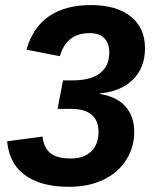

<svg xmlns="http://www.w3.org/2000/svg" viewBox="-20 -718 596 748"><path d="M261.2 -404.8Q334 -404.8 369.9 -433.1Q405.8 -461.4 405.8 -513.2Q405.8 -548.3 387 -568.6Q368.2 -588.9 329.1 -588.9Q283.7 -588.9 254.9 -566.4Q226.1 -543.9 213.4 -499L83 -524.4Q107.9 -611.3 170.9 -654.8Q233.9 -698.2 334.5 -698.2Q433.6 -698.2 489.3 -653.8Q544.9 -609.4 544.9 -530.3Q544.9 -454.1 497.6 -407.7Q450.2 -361.3 368.7 -354L368.2 -352.1Q434.1 -341.8 468.5 -303.5Q502.9 -265.1 502.9 -204.1Q502.9 -143.6 471.2 -94.2Q439.5 -44.4 381.8 -17.3Q324.2 9.8 249.5 9.8Q182.6 9.8 132.8 -7.3Q19 -46.9 7.8 -167.5L145.5 -186Q150.9 -142.1 176.3 -121.3Q201.7 -100.6 255.9 -100.6Q306.6 -100.6 335.2 -127.9Q363.8 -155.3 363.8 -203.1Q363.8 -248.5 336.9 -271.2Q310.1 -293.9 256.3 -293.9H204.1L225.6 -404.8Z"/></svg>

Font: Arimo
Style: Italic
Weight: 400
Italic angle: -12°
Designer: Steve Matteson
Foundry: Monotype Imaging Inc.
Version: Version 1.33